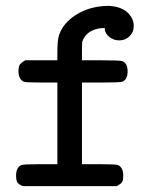

<svg xmlns="http://www.w3.org/2000/svg" viewBox="-20 -637 565 656"><path d="M43 -395Q44 -412 48.5 -417.5Q53 -423 66 -431H176V-461Q176 -500 182 -518Q197 -561 244 -589Q291 -617 353 -617Q398 -614 420 -590Q437 -571 437 -548Q437 -527 422.5 -513Q408 -499 387 -499Q369 -499 354.5 -510Q340 -521 338 -537V-541H328Q275 -536 261 -494Q260 -490 260 -460V-431H327Q392 -431 398 -428Q416 -421 416 -393Q416 -365 398 -358Q392 -355 327 -355H260V-76H319Q377 -76 383 -73Q401 -65 401 -38Q401 -20 396.5 -14Q392 -8 379 -1H58Q44 -7 39.5 -13.5Q35 -20 35 -38Q35 -65 53 -73Q59 -76 117 -76H176V-355H121Q67 -355 61 -358Q43 -366 43 -395Z"/></svg>

Font: KaTeX_Typewriter
Style: Regular
Weight: 400
Version: Version 1.1; ttfautohint (v1.3)